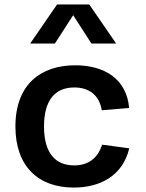

<svg xmlns="http://www.w3.org/2000/svg" viewBox="-20 -834 660 866"><path d="M563 -165 440.5 -181.5C422 -123.5 381.5 -88 314.5 -88C229 -88 178.5 -144.5 178.5 -263.5C178.5 -378 225 -439.5 315 -439.5C383.5 -439.5 428 -403.5 439 -336.5L562.5 -347C551 -477.5 452 -539.5 319 -539.5C165 -539.5 49.5 -454 49.5 -263.5C49.5 -83 153.5 12 312.5 12C428 12 532.5 -38 563 -165ZM116 -637.5H227.5L310 -765.5L392.5 -637.5H504L382.5 -814H237.5Z"/></svg>

Font: Monaspace Neon SemiBold
Style: Regular
Weight: 600
Designer: Riley Cran & the Lettermatic Team
Foundry: Lettermatic
Version: Version 1.200 (Monaspace Neon)